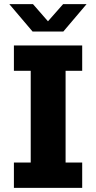

<svg xmlns="http://www.w3.org/2000/svg" viewBox="-20 -905 463 925"><path d="M47 0V-122H128V-564H47V-686H376V-564H296V-122H376V0ZM137 -753 25 -885H139L228 -783H194L284 -885H397L285 -753Z"/></svg>

Font: Chivo Medium
Style: Bold
Weight: 700
Version: Version 2.002